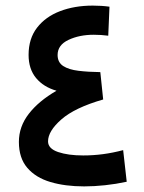

<svg xmlns="http://www.w3.org/2000/svg" viewBox="-20 -665 514 685"><path d="M181.6 -341.3Q135.3 -354.5 108.6 -386.7Q82 -418.9 82 -469.2Q82 -527.3 112.3 -566.4Q142.6 -605.5 194.3 -625.2Q246.1 -645 311 -645Q342.8 -645 370.6 -641.1L366.2 -537.6Q340.8 -541 314.5 -541Q263.2 -541 224.4 -522.7Q185.5 -504.4 185.5 -468.8Q185.5 -442.4 205.6 -429.4Q225.6 -416.5 260.3 -412.4Q294.9 -408.2 337.9 -407.7L348.1 -310.1Q246.6 -280.8 199 -239Q151.4 -197.3 151.4 -160.6Q151.4 -134.8 187.3 -122.6Q223.1 -110.4 276.9 -110.4Q312 -110.4 347.2 -115Q382.3 -119.6 419.4 -129.4L432.1 -16.6Q393.6 -8.3 355 -4.2Q316.4 0 280.3 0Q212.4 0 159.9 -15.6Q107.4 -31.2 77.4 -66.2Q47.4 -101.1 47.4 -158.7Q47.4 -213.4 82.8 -259Q118.2 -304.7 181.6 -341.3Z"/></svg>

Font: Vazirmatn RD UI Medium
Style: Regular
Weight: 500
Designer: Saber Rastikerdar
Foundry: Saber Rastikerdar
Version: Version 33.003